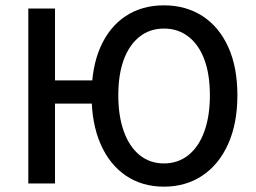

<svg xmlns="http://www.w3.org/2000/svg" viewBox="-20 -687 959 719"><path d="M86 0V-655H186V-386H378V-299H186V0ZM594 12Q512 12 451 -29.5Q390 -71 356.5 -148Q323 -225 323 -330Q323 -436 356.5 -511.5Q390 -587 451 -627Q512 -667 594 -667Q676 -667 738 -627Q800 -587 834.5 -511.5Q869 -436 869 -330Q869 -225 834.5 -148Q800 -71 738 -29.5Q676 12 594 12ZM594 -75Q647 -75 686 -106.5Q725 -138 745.5 -195.5Q766 -253 766 -330Q766 -408 745.5 -463.5Q725 -519 686 -549.5Q647 -580 594 -580Q541 -580 502.5 -549.5Q464 -519 443.5 -463.5Q423 -408 423 -330Q423 -253 443.5 -195.5Q464 -138 502.5 -106.5Q541 -75 594 -75Z"/></svg>

Font: Source Sans 3 Medium
Style: Regular
Weight: 500
Designer: Paul D. Hunt
Foundry: Adobe
Version: Version 3.052;hotconv 1.1.0;makeotfexe 2.6.0